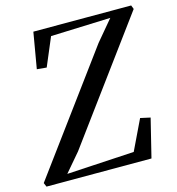

<svg xmlns="http://www.w3.org/2000/svg" viewBox="-122 -838 859 932"><g transform="rotate(-15 308.0 -371.5)"><path d="M-3 0 -11.5 -20 421.5 -608 508 -711 207.5 -700 147.5 -558 99 -562.5 130 -743H621.5L629 -723.5L189 -125.5L110.5 -33.5L449.5 -53L522 -204L572 -193L524.5 0Z"/></g></svg>

Font: Merriweather 120pt
Style: Italic
Weight: 400
Italic angle: -7.8°
Version: Version 2.101